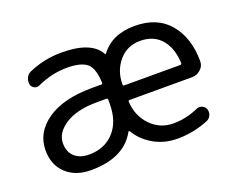

<svg xmlns="http://www.w3.org/2000/svg" viewBox="-92 -719 1075 870"><g transform="rotate(-20 445.0 -284.5)"><path d="M134.8 -168Q134.8 -127 160.2 -103.5Q185.5 -80.1 229.5 -80.1Q304.7 -80.1 350.1 -129.4Q395.5 -178.7 395.5 -264.6V-283.2Q395.5 -291 388.7 -291H344.7Q246.1 -291 190.4 -254.9Q134.8 -218.8 134.8 -168ZM486.3 -250Q479.5 -250 479.5 -243.2Q483.4 -175.8 526.4 -129.9Q571.3 -82 637.7 -82Q698.2 -82 757.8 -108.4Q770.5 -114.3 784.2 -108.9Q797.9 -103.5 802.7 -89.8Q807.6 -76.2 801.8 -61.5Q795.9 -46.9 782.2 -41Q710 -10.7 630.9 -10.7Q564.5 -10.7 511.7 -43Q463.9 -72.3 438.5 -116.2Q436.5 -118.2 434.6 -118.2Q432.6 -118.2 431.6 -116.2Q374 -10.7 213.9 -10.7Q139.6 -10.7 94.7 -52.7Q49.8 -94.7 49.8 -165Q49.8 -251 127.9 -305.2Q206.1 -359.4 344.7 -359.4H388.7Q395.5 -359.4 395.5 -366.2Q392.6 -433.6 367.2 -458Q338.9 -484.4 268.6 -484.4Q196.3 -484.4 125 -452.1Q112.3 -445.3 99.6 -451.7Q86.9 -458 84 -470.7Q83 -476.6 83 -481.4Q83 -492.2 87.9 -502.9Q94.7 -517.6 109.4 -524.4Q185.5 -557.6 268.6 -557.6Q410.2 -557.6 451.2 -486.3Q454.1 -479.5 458 -485.4Q512.7 -557.6 621.1 -557.6Q729.5 -557.6 788.1 -488.3Q846.7 -418 846.7 -305.7Q846.7 -282.2 829.1 -266.6Q811.5 -250 786.1 -250ZM479.5 -327.1Q479.5 -320.3 486.3 -320.3H755.9Q762.7 -320.3 762.7 -327.1Q762.7 -327.1 762.7 -328.1Q759.8 -398.4 724.6 -441.4Q687.5 -485.4 621.1 -485.4Q558.6 -485.4 519.5 -439.5Q479.5 -392.6 479.5 -327.1Z"/></g></svg>

Font: Gen Jyuu Gothic Regular
Style: Regular
Weight: 400
Designer: [Source Han Sans]
Ryoko NISHIZUKA  (kana & ideographs); Paul D. Hunt (Latin, Greek & Cyrillic); Wenlong ZHANG  (bopomofo
Version: Version 1.002.20150607